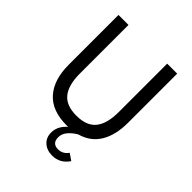

<svg xmlns="http://www.w3.org/2000/svg" viewBox="-244 -829 1168 1168"><g transform="rotate(45 340.5 -244.5)"><path d="M506.8 -689.9H592.8V-267.1Q592.8 -161.6 552 -93.8Q511.2 -25.9 428.7 -2.9Q397.5 15.1 376 40.3Q354.5 65.4 354.5 95.2Q354.5 148.4 405.8 148.4Q445.8 148.4 471.2 112.8L513.7 142.1Q474.1 200.7 407.7 200.7Q361.3 200.7 332.5 174.8Q303.7 148.9 303.7 105.5Q303.7 50.8 352.5 8.3H339.8Q213.4 8.3 150.6 -62.5Q87.9 -133.3 87.9 -262.2V-689.9H173.8V-271.5Q173.8 -173.8 212.9 -124.5Q252 -75.2 339.8 -75.2Q428.2 -75.2 467.5 -124.8Q506.8 -174.3 506.8 -273.4Z"/></g></svg>

Font: HK Grotesk Medium Legacy
Style: Regular
Weight: 500
Designer: Alfredo Marco Pradil
Foundry: Hanken Design Co.
Version: Version 2.022;PS 002.022;hotconv 1.0.88;makeotf.lib2.5.64775